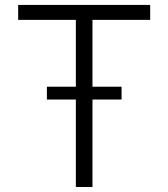

<svg xmlns="http://www.w3.org/2000/svg" viewBox="-20 -747 672 767"><path d="M52.6 -667.6V-727.3H579.9V-667.6H349.4V0H283V-667.6ZM167.3 -349.4V-400.6H465.6V-349.4Z"/></svg>

Font: Inter UI Light
Style: Regular
Weight: 300
Designer: Rasmus Andersson
Foundry: rsms
Version: 3.2;8d6f07862